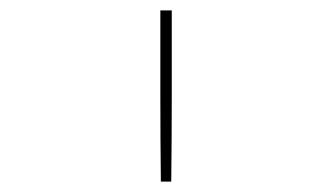

<svg xmlns="http://www.w3.org/2000/svg" viewBox="-20 -792 640 370"><path d="M290 -442Q289 -524 289 -606.5Q289 -689 289 -772H311Q311 -689 311 -606.5Q311 -524 310 -442Z"/></svg>

Font: Iosevka HT Thin Extended
Style: Regular
Weight: 100
Width: 7
Monospace: yes
Designer: Belleve Invis
Foundry: Belleve Invis
Version: Version 32.3.0; ttfautohint (v1.8.4)